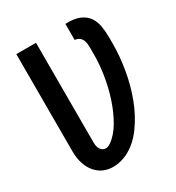

<svg xmlns="http://www.w3.org/2000/svg" viewBox="-170 -807 839 913"><g transform="rotate(-30 250.0 -350.5)"><path d="M53 -694H161V-147Q161 -120 172 -106.5Q183 -93 198 -93Q211 -93 225 -103Q262 -129 289.5 -177Q317 -225 335.5 -282Q354 -339 363 -398Q372 -457 372 -505V-539Q372 -552 371 -564.5Q370 -577 365.5 -587.5Q361 -598 352 -605Q343 -612 327 -614V-702Q375 -704 404.5 -691.5Q434 -679 449.5 -656.5Q465 -634 470 -604.5Q475 -575 475 -544V-505Q475 -440 462.5 -366Q450 -292 424 -223.5Q398 -155 357.5 -99.5Q317 -44 262 -17Q223 1 185 1Q157 1 133 -9.5Q109 -20 91 -41Q73 -62 63 -92Q53 -122 53 -161Z"/></g></svg>

Font: D2Coding ligature
Style: Bold
Weight: 700
Monospace: yes
Designer: Yong-Rak Park; Jeong-Hwan Yoon; Sang-Min Lee;
Foundry: NHN Corporation
Version: Version 1.3.2; Build 20180524